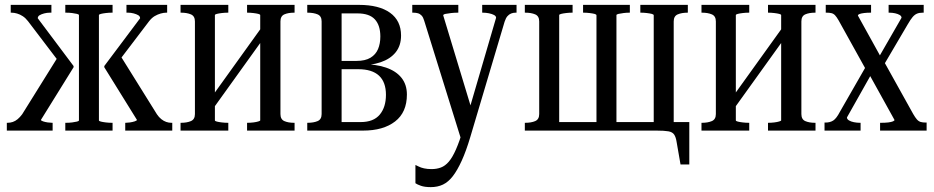

<svg xmlns="http://www.w3.org/2000/svg" viewBox="-20 -536 3833 788"><path d="M687 0H494V-32H496Q503 -32 513.5 -33.5Q524 -35 533 -38Q542 -41 542 -44L408 -260V-265L555 -461Q555 -469 547.5 -473.5Q540 -478 528.5 -481Q517 -484 506 -484H499V-516H666V-484H662Q652 -484 639.5 -480.5Q627 -477 615 -470Q603 -463 592 -449L465 -282L472 -311L624 -67Q632 -55 642 -47Q652 -39 662.5 -35.5Q673 -32 683 -32H687ZM8 0V-32H11Q22 -32 32.5 -35.5Q43 -39 52.5 -47Q62 -55 71 -67L223 -311L222 -282L95 -449Q85 -462 73.5 -469.5Q62 -477 50 -480.5Q38 -484 27 -484H24V-516H191V-484H185Q173 -484 161.5 -481Q150 -478 142.5 -473.5Q135 -469 135 -461L282 -265V-260L148 -44Q148 -41 156.5 -38Q165 -35 176 -33.5Q187 -32 194 -32H196V0ZM248 -484V-516H442V-484H439Q427 -484 414.5 -482.5Q402 -481 394 -479Q386 -477 386 -474V-42Q386 -39 394 -37Q402 -35 414.5 -33.5Q427 -32 439 -32H442V0H248V-32H251Q264 -32 276 -33.5Q288 -35 296 -37Q304 -39 304 -42V-474Q304 -477 296 -479Q288 -481 276 -482.5Q264 -484 251 -484Z M780 -68V-448Q780 -470 763.5 -477Q747 -484 723 -484H721V-516H917V-484H915Q903 -484 890.5 -482.5Q878 -481 870 -479Q862 -477 862 -474V-42Q862 -39 870 -37Q878 -35 890.5 -33.5Q903 -32 915 -32H917V0H721V-32H723Q747 -32 763.5 -39Q780 -46 780 -68ZM1048 -42V-474Q1048 -477 1040 -479Q1032 -481 1019.5 -482.5Q1007 -484 995 -484H994V-516H1189V-484H1187Q1163 -484 1147 -477Q1131 -470 1131 -448V-68Q1131 -46 1147 -39Q1163 -32 1187 -32H1189V0H994V-32H995Q1007 -32 1019.5 -33.5Q1032 -35 1040 -37.5Q1048 -40 1048 -42ZM861 -99 835 -119 1049 -417 1075 -397Z M1241 -516H1453Q1536 -516 1581 -483.5Q1626 -451 1626 -390Q1626 -349 1604 -321.5Q1582 -294 1542 -280.5Q1502 -267 1448 -267L1487 -284V-255L1464 -273Q1521 -273 1563 -259Q1605 -245 1627.5 -217Q1650 -189 1650 -148Q1650 -75 1601.5 -37.5Q1553 0 1470 0H1241V-32H1242Q1267 -32 1283.5 -39Q1300 -46 1300 -68V-448Q1300 -470 1283.5 -477Q1267 -484 1242 -484H1241ZM1382 -35H1460Q1513 -35 1538.5 -65.5Q1564 -96 1564 -147Q1564 -199 1535.5 -225.5Q1507 -252 1450 -252H1351V-286H1443Q1479 -286 1500.5 -299Q1522 -312 1531.5 -334.5Q1541 -357 1541 -386Q1541 -432 1518.5 -456.5Q1496 -481 1447 -481H1382Z M1922 -67 1902 -15 1875 44 1721 -451Q1717 -465 1710.5 -472Q1704 -479 1695.5 -481.5Q1687 -484 1676 -484H1672V-516H1861V-484H1859Q1846 -484 1832 -482.5Q1818 -481 1808.5 -479Q1799 -477 1799 -473ZM1910 27Q1893 84 1875 123.5Q1857 163 1838.5 187Q1820 211 1798 221.5Q1776 232 1748 232Q1723 232 1707.5 226.5Q1692 221 1685 216V141Q1690 143 1698.5 147.5Q1707 152 1720.5 155Q1734 158 1751 158Q1772 158 1789.5 151.5Q1807 145 1822 127.5Q1837 110 1851.5 77Q1866 44 1882 -9L1897 -56L2016 -463Q2016 -470 2007.5 -474.5Q1999 -479 1986.5 -481.5Q1974 -484 1961 -484H1959V-516H2100V-484H2096Q2086 -484 2077.5 -480.5Q2069 -477 2062.5 -469.5Q2056 -462 2051 -447Z M2193 -448Q2193 -470 2176.5 -477Q2160 -484 2136 -484H2134V-516H2330V-484H2328Q2316 -484 2303.5 -482.5Q2291 -481 2283 -479Q2275 -477 2275 -474V0H2134V-32H2136Q2160 -32 2176.5 -39Q2193 -46 2193 -68ZM2663 -473Q2663 -477 2655 -479Q2647 -481 2634.5 -482.5Q2622 -484 2610 -484H2608V-516H2803V-484H2802Q2778 -484 2761.5 -477Q2745 -470 2745 -448V0H2663ZM2658 0V-35H2809V139H2773L2757 47Q2754 27 2747 16.5Q2740 6 2723.5 3Q2707 0 2674 0ZM2236 0V-35H2705V0ZM2373 -484V-516H2565V-484H2563Q2552 -484 2539.5 -482.5Q2527 -481 2518.5 -479Q2510 -477 2510 -474V0H2428V-473Q2428 -477 2420 -479Q2412 -481 2399.5 -482.5Q2387 -484 2375 -484Z M2918 -68V-448Q2918 -470 2901.5 -477Q2885 -484 2861 -484H2859V-516H3055V-484H3053Q3041 -484 3028.5 -482.5Q3016 -481 3008 -479Q3000 -477 3000 -474V-42Q3000 -39 3008 -37Q3016 -35 3028.5 -33.5Q3041 -32 3053 -32H3055V0H2859V-32H2861Q2885 -32 2901.5 -39Q2918 -46 2918 -68ZM3186 -42V-474Q3186 -477 3178 -479Q3170 -481 3157.5 -482.5Q3145 -484 3133 -484H3132V-516H3327V-484H3325Q3301 -484 3285 -477Q3269 -470 3269 -448V-68Q3269 -46 3285 -39Q3301 -32 3325 -32H3327V0H3132V-32H3133Q3145 -32 3157.5 -33.5Q3170 -35 3178 -37.5Q3186 -40 3186 -42ZM2999 -99 2973 -119 3187 -417 3213 -397Z M3783 0H3592V-32H3596Q3613 -32 3625.5 -33.5Q3638 -35 3645 -38Q3652 -41 3651 -44L3543 -239L3538 -243L3422 -452Q3414 -466 3407.5 -473Q3401 -480 3392.5 -482Q3384 -484 3373 -484H3369V-516H3555V-484H3553Q3538 -484 3526 -482.5Q3514 -481 3507.5 -478.5Q3501 -476 3501 -472L3600 -293L3605 -289L3728 -68Q3736 -54 3743 -46Q3750 -38 3758.5 -35.5Q3767 -33 3780 -33H3783ZM3364 0V-33H3368Q3387 -33 3400 -41.5Q3413 -50 3427 -77L3540 -274L3563 -244L3456 -54Q3456 -47 3464 -42Q3472 -37 3484.5 -34.5Q3497 -32 3510 -32H3512V0ZM3599 -255 3581 -291 3680 -463Q3680 -470 3672.5 -474.5Q3665 -479 3653.5 -481.5Q3642 -484 3629 -484H3627V-516H3771V-484H3767Q3753 -484 3743.5 -480Q3734 -476 3725.5 -466Q3717 -456 3706 -437Z"/></svg>

Font: Roboto Serif 120pt ExtraCondensed
Style: Regular
Weight: 400
Width: 2
Designer: Greg Gazdowicz
Foundry: Commercial Type
Version: Version 1.008